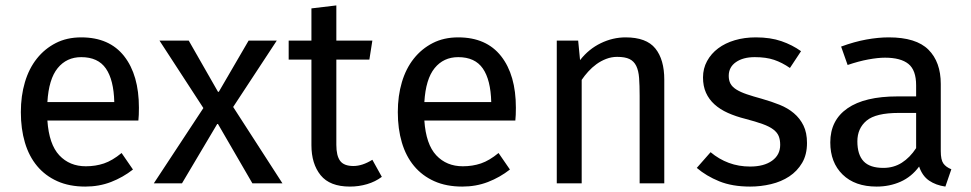

<svg xmlns="http://www.w3.org/2000/svg" viewBox="-20 -677 3587 709"><path d="M155 -232Q161 -144 199 -103.5Q237 -63 297 -63Q333 -63 364 -73.5Q395 -84 429 -112L471 -51Q434 -22 390 -5Q346 12 295 12Q236 12 191.5 -8Q147 -28 117 -64Q87 -100 72 -150.5Q57 -201 57 -263Q57 -323 72 -373.5Q87 -424 116 -460.5Q145 -497 186 -518Q227 -539 280 -539Q384 -539 438.5 -469.5Q493 -400 493 -279Q493 -265 492.5 -253Q492 -241 491 -232ZM280 -466Q226 -466 193 -425.5Q160 -385 155 -300H402Q400 -382 371 -424Q342 -466 280 -466Z M782 -219 652 0H548L731 -278L569 -527H677L785 -338H788L898 -527H1002L841 -282L1023 0H912L785 -219Z M1390 -24Q1366 -6 1335.5 3Q1305 12 1272 12Q1198 12 1164 -30Q1130 -72 1130 -141V-457H1046V-527H1130V-646L1222 -657V-527H1355L1344 -457H1222V-142Q1222 -102 1236 -83Q1250 -64 1285 -64Q1318 -64 1355 -87Z M1547 -232Q1553 -144 1591 -103.5Q1629 -63 1689 -63Q1725 -63 1756 -73.5Q1787 -84 1821 -112L1863 -51Q1826 -22 1782 -5Q1738 12 1687 12Q1628 12 1583.5 -8Q1539 -28 1509 -64Q1479 -100 1464 -150.5Q1449 -201 1449 -263Q1449 -323 1464 -373.5Q1479 -424 1508 -460.5Q1537 -497 1578 -518Q1619 -539 1672 -539Q1776 -539 1830.5 -469.5Q1885 -400 1885 -279Q1885 -265 1884.5 -253Q1884 -241 1883 -232ZM1672 -466Q1618 -466 1585 -425.5Q1552 -385 1547 -300H1794Q1792 -382 1763 -424Q1734 -466 1672 -466Z M2036 0V-527H2115L2122 -455Q2154 -496 2198.5 -517.5Q2243 -539 2290 -539Q2367 -539 2400 -498Q2433 -457 2433 -383V0H2342V-323Q2342 -362 2340 -389Q2338 -416 2329.5 -433.5Q2321 -451 2304.5 -459Q2288 -467 2259 -467Q2238 -467 2218.5 -459.5Q2199 -452 2182.5 -440Q2166 -428 2152 -412.5Q2138 -397 2128 -382V0Z M2750 -62Q2801 -62 2831 -83.5Q2861 -105 2861 -142Q2861 -161 2855.5 -174.5Q2850 -188 2835.5 -199Q2821 -210 2796 -219Q2771 -228 2733 -238Q2697 -247 2668 -260Q2639 -273 2618.5 -291.5Q2598 -310 2587 -334.5Q2576 -359 2576 -391Q2576 -424 2591 -451.5Q2606 -479 2632 -498.5Q2658 -518 2693.5 -528.5Q2729 -539 2771 -539Q2825 -539 2865.5 -525Q2906 -511 2938 -488L2897 -426Q2868 -446 2838.5 -456Q2809 -466 2767 -466Q2724 -466 2697.5 -447.5Q2671 -429 2671 -397Q2671 -380 2677.5 -368Q2684 -356 2699 -346.5Q2714 -337 2737.5 -329Q2761 -321 2794 -312Q2829 -302 2859 -290Q2889 -278 2911.5 -259Q2934 -240 2947 -213.5Q2960 -187 2960 -149Q2960 -106 2942 -75.5Q2924 -45 2894.5 -25.5Q2865 -6 2827 3Q2789 12 2750 12Q2684 12 2636 -7.5Q2588 -27 2553 -57L2604 -115Q2635 -89 2671.5 -75.5Q2708 -62 2750 -62Z M3454 -119Q3454 -87 3463.5 -73.5Q3473 -60 3493 -52L3471 12Q3436 7 3411 -10Q3386 -27 3374 -62Q3346 -24 3305.5 -6Q3265 12 3217 12Q3137 12 3091.5 -32.5Q3046 -77 3046 -151Q3046 -233 3109.5 -277Q3173 -321 3294 -321H3363V-362Q3363 -418 3334.5 -441Q3306 -464 3248 -464Q3222 -464 3186.5 -457.5Q3151 -451 3110 -437L3086 -505Q3135 -523 3179 -531Q3223 -539 3262 -539Q3363 -539 3408.5 -493.5Q3454 -448 3454 -367ZM3242 -57Q3280 -57 3310 -76Q3340 -95 3363 -130V-260H3299Q3214 -260 3180 -231.5Q3146 -203 3146 -155Q3146 -106 3169 -81.5Q3192 -57 3242 -57Z"/></svg>

Font: Feura Sans
Style: Regular
Weight: 400
Designer: Carrois Corporate & Edenspiekermann
Foundry: Carrois Corporate GbR & Edenspiekermann AG
Version: Version 1.001